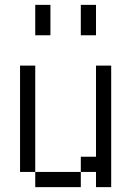

<svg xmlns="http://www.w3.org/2000/svg" viewBox="-20 -770 540 790"><path d="M125 -62.5V0H312.5V-62.5ZM125 -62.5V-500H62.5V-62.5ZM375 -62.5V0H437.5Q437.5 0 437.5 -500H375Q375 -500 375 -125H312.5V-62.5ZM125 -750Q125 -750 125 -625H187.5Q187.5 -625 187.5 -750ZM312.5 -750Q312.5 -750 312.5 -625H375Q375 -625 375 -750Z"/></svg>

Font: UnifontExMono
Style: Regular
Weight: 500
Version: Version 15.0.06